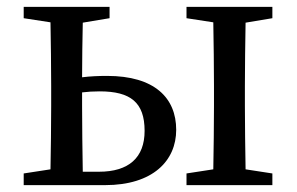

<svg xmlns="http://www.w3.org/2000/svg" viewBox="-20 -539 865 559"><path d="M221 -39C220 -95 219 -175 219 -230V-270C235 -272 252 -273 270 -273C360 -273 401 -241 401 -158C401 -80 355 -39 268 -39ZM299 -486V-519H49V-486L127 -474C128 -418 129 -342 129 -289V-230C129 -177 128 -101 127 -46L49 -34V0H286C425 0 493 -71 493 -161C493 -254 430 -318 292 -318C267 -318 243 -317 219 -314C219 -364 220 -426 221 -473ZM773 -486V-519H523V-486L601 -474C602 -418 603 -342 603 -289V-230C603 -177 602 -101 601 -46L523 -34V0H773V-34L695 -46C694 -102 693 -177 693 -230V-289C693 -342 694 -418 695 -473Z"/></svg>

Font: Noto Serif CJK JP Medium
Style: Regular
Weight: 500
Designer: Ryoko NISHIZUKA 西塚涼子 (kana & ideographs); Frank Grießhammer (Latin, Greek & Cyrillic); Wenlong ZHANG 张文龙 (bopomofo); San
Foundry: Adobe Systems Incorporated
Version: Version 1.000;PS 1;hotconv 16.6.53;makeotf.lib2.5.65590